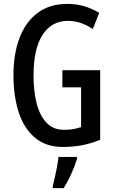

<svg xmlns="http://www.w3.org/2000/svg" viewBox="-20 -744 590 985"><path d="M300 -384H494V-27Q448 -8 401 1Q354 10 303 10Q216 10 159.5 -37.5Q103 -85 76 -168Q49 -251 49 -359Q49 -467 80 -549Q111 -631 172.5 -677.5Q234 -724 326 -724Q371 -724 412 -712Q453 -700 489 -678L456 -595Q394 -637 329 -637Q245 -637 198.5 -565.5Q152 -494 152 -356Q152 -277 168 -214Q184 -151 218.5 -114.5Q253 -78 308 -78Q335 -78 355.5 -81.5Q376 -85 396 -92V-296H300ZM375 71Q364 108 345.5 148.5Q327 189 307 221H251V210Q255 192 261.5 164.5Q268 137 273 109Q278 81 280 61H375Z"/></svg>

Font: Noto Sans Sinhala ExtraCondensed Medium
Style: Regular
Weight: 500
Width: 2
Designer: Jelle Bosma - Monotype Design Team
Foundry: Monotype Imaging Inc.
Version: Version 2.006; ttfautohint (v1.8.4.7-5d5b)